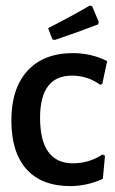

<svg xmlns="http://www.w3.org/2000/svg" viewBox="-20 -642 402 669"><path d="M324.3 -565.4 321.5 -557Q257 -531.8 171 -502.8L162.6 -504.7L147.7 -543.9Q231.8 -586.9 292.5 -622.4L300.9 -620.6ZM353.3 -429 336.4 -349.5 329 -346.7Q285 -378.5 230.8 -378.5Q119.6 -378.5 119.6 -231.8Q119.6 -73.8 233.6 -72.9Q289.7 -72.9 337.4 -103.7L345.8 -99.1L338.3 -18.7Q285 5.6 226.2 6.5Q125.2 6.5 72.4 -52.3Q19.6 -111.2 19.6 -222.4Q19.6 -333.6 75.7 -395.3Q131.8 -457 235.5 -457Q300.9 -456.1 353.3 -429Z"/></svg>

Font: Gurajada
Style: Regular
Weight: 400
Designer: Purushoth Kumar Guthula
Foundry: SiliconAndhra, USA.
Version: Version 1.0.3; ttfautohint (v1.2.42-39fb)